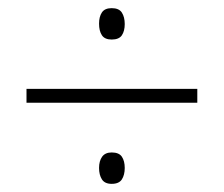

<svg xmlns="http://www.w3.org/2000/svg" viewBox="-20 -588 550 471"><path d="M254 -491Q237 -491 230 -501.5Q223 -512 223 -530Q223 -547 230 -557.5Q237 -568 254 -568Q272 -568 279 -557Q286 -546 286 -529Q286 -512 279 -501.5Q272 -491 254 -491ZM45 -336V-370H464V-336ZM254 -137Q237 -137 230 -148Q223 -159 223 -176Q223 -193 230.5 -203.5Q238 -214 254 -214Q272 -214 279 -203.5Q286 -193 286 -176Q286 -159 279 -148Q272 -137 254 -137Z"/></svg>

Font: Noto Sans Arabic UI SmCn XLt
Style: Regular
Weight: 200
Width: 4
Designer: Monotype Design Team, Nadine Chahine and Nizar Qandah
Foundry: Monotype Imaging Inc.
Version: Version 2.010; ttfautohint (v1.8.4.7-5d5b)